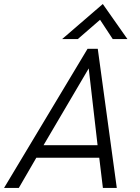

<svg xmlns="http://www.w3.org/2000/svg" viewBox="-40 -932 693 952"><path d="M268.1 -738.3 469.7 -912.1 591.8 -738.3H519L456.1 -834L345.7 -738.3ZM-20 0 394 -689.9H444.8L539.1 0H470.2L452.1 -149.9H140.1L53.2 0ZM175.8 -211.9H443.8L399.9 -592.8Z"/></svg>

Font: HK Grotesk Light Italic
Style: Regular
Weight: 300
Italic angle: -13°
Designer: Alfredo Marco Pradil and Stefan Peev
Foundry: Hanken Design Co.
Version: Version 1.000;PS 001.000;hotconv 1.0.88;makeotf.lib2.5.64775